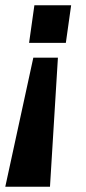

<svg xmlns="http://www.w3.org/2000/svg" viewBox="-25 -530 324 726"><path d="M194 -312 164 176H-5L101 -312ZM244 -510 224 -368H85L105 -510Z"/></svg>

Font: Chivo SemiBold
Style: Italic
Weight: 600
Italic angle: -8.05°
Designer: Hector Gatti
Foundry: Omnibus-Type
Version: Version 2.002